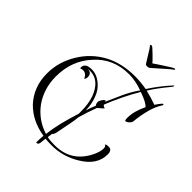

<svg xmlns="http://www.w3.org/2000/svg" viewBox="-271 -1024 1254 1254"><g transform="rotate(45 355.5 -397.0)"><path d="M298 94Q294 94 294 90Q294 62 297 29Q177 10 103 -67Q65 -108 45 -160Q25 -212 25 -276Q25 -382 83 -477Q112 -525 150.5 -561Q189 -597 236 -622Q327 -669 445 -669Q471 -669 498 -666.5Q525 -664 553 -659Q604 -738 666 -805L670 -807Q671 -807 671 -805Q671 -799 665 -791Q633 -753 608 -719Q583 -685 565 -656Q614 -645 666 -626Q672 -636 679 -645Q686 -654 693 -663Q699 -671 703 -671Q708 -671 708 -666Q707 -665 707 -663Q682 -626 667 -572.5Q652 -519 645 -451Q644 -441 631 -429Q618 -417 607 -417Q601 -417 601 -443Q601 -501 636 -574Q628 -585 605 -597.5Q582 -610 544 -623Q482 -519 432 -394Q440 -382 452 -382Q459 -382 415 -346Q392 -284 373 -218Q371 -190 363.5 -154Q356 -118 348 -75L342 -45Q337 -24 328 -20Q327 -12 325.5 -3Q324 6 323 15Q340 19 357.5 20Q375 21 393 21Q548 21 616 -123Q634 -162 634 -190Q634 -208 624 -212Q622 -212 622 -213Q622 -222 650 -222Q680 -222 680 -182Q680 -83 574 -20Q483 36 379 36Q349 36 320 33Q319 40 318 51.5Q317 63 315 77Q312 94 298 94ZM300 9Q306 -44 321 -105.5Q336 -167 358 -236V-259Q358 -325 340 -379Q299 -486 213 -486Q208 -486 203 -485.5Q198 -485 193 -484Q231 -484 231 -447Q231 -431 222 -422Q207 -457 178 -457Q168 -457 155 -452Q154 -454 154 -460Q154 -501 214 -501Q260 -501 301 -467Q338 -436 354 -392Q374 -344 375 -284Q380 -301 386.5 -318Q393 -335 400 -351Q391 -363 391 -379Q391 -388 402 -404Q413 -420 422 -421L424 -412Q450 -472 474 -523.5Q498 -575 525 -614L534 -627Q468 -651 408 -651Q263 -651 172 -548Q80 -449 80 -302Q80 -191 140 -105Q201 -22 300 9ZM454 -770Q444 -770 441 -773Q440 -774 430.5 -789Q421 -804 409 -824Q397 -844 386.5 -860Q376 -876 373 -878Q371 -879 371 -882Q371 -886 376.5 -887.5Q382 -889 385 -886Q387 -886 399 -875Q411 -864 426 -849.5Q441 -835 452.5 -823Q464 -811 465 -808Q470 -812 488.5 -824Q507 -836 529 -850.5Q551 -865 568 -875.5Q585 -886 588 -886Q592 -888 593 -888Q597 -888 598.5 -885Q600 -882 594 -878Q587 -874 568.5 -858Q550 -842 528.5 -823Q507 -804 490 -789Q473 -774 470 -773Q466 -770 454 -770Z"/></g></svg>

Font: Lavishly Yours
Style: Regular
Weight: 400
Designer: Robert E. Leuschke
Foundry: Robert E. Leuschke
Version: Version 1.010; ttfautohint (v1.8.3)